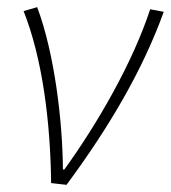

<svg xmlns="http://www.w3.org/2000/svg" viewBox="-20 -512 478 537"><path d="M123 0 166 5C283 -153 378 -313 438 -479L400 -486C352 -339 254 -168 160 -38H156C155 -172 133 -361 84 -492L46 -481C98 -350 121 -174 123 0Z"/></svg>

Font: Source Sans Pro Light
Style: Italic
Weight: 300
Italic angle: -11°
Designer: Paul D. Hunt
Foundry: Adobe Systems Incorporated
Version: Version 3.006;hotconv 1.0.111;makeotfexe 2.5.65597